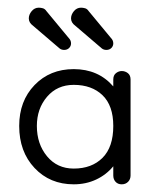

<svg xmlns="http://www.w3.org/2000/svg" viewBox="-20 -470 400 500"><path d="M172 10Q110 10 70 -32.5Q30 -75 30 -142Q30 -207 70 -248.5Q110 -290 172 -290Q236 -290 275 -245V-263Q275 -274 282 -279.5Q289 -285 297 -285Q306 -285 313 -279.5Q320 -274 320 -263V-13Q320 -3 313.5 3.5Q307 10 297 10Q287 10 281 3.5Q275 -3 275 -13V-37Q257 -15 230.5 -2.5Q204 10 172 10ZM172 -31Q219 -31 247 -59Q275 -87 275 -142Q275 -195 247 -222Q219 -249 172 -249Q129 -249 102.5 -218Q76 -187 76 -142Q76 -95 102.5 -63Q129 -31 172 -31ZM159 -371Q165 -365 165 -357Q165 -350 160 -345Q155 -340 147 -340Q140 -340 135 -344L66 -403Q55 -411 55 -422Q55 -432 62.5 -441Q70 -450 81 -450Q86 -450 91.5 -448.5Q97 -447 101 -441ZM269 -371Q275 -365 275 -357Q275 -350 270 -345Q265 -340 257 -340Q250 -340 245 -344L176 -403Q165 -411 165 -422Q165 -432 172.5 -441Q180 -450 191 -450Q196 -450 201.5 -448.5Q207 -447 211 -441Z"/></svg>

Font: Dongle Light
Style: Regular
Weight: 300
Designer: Yanghee Ryu
Foundry: Yanghee Ryu
Version: Version 2.000